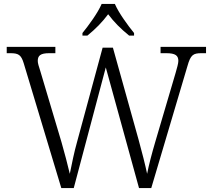

<svg xmlns="http://www.w3.org/2000/svg" viewBox="-20 -951 1075 971"><path d="M397 -784V-771H422C465 -806 497 -839 527 -879C557 -839 590 -806 633 -771H658V-784C627 -822 580 -886 561 -931H494C475 -886 428 -822 397 -784ZM100 -631 290 0H353L515 -610L683 0H745L928 -617C944 -674 957 -682 999 -682H1022V-714H792V-682H821C867 -682 882 -670 882 -643C882 -630 875 -607 868 -582L766 -236C748 -175 733 -118 724 -72C714 -120 699 -178 681 -244L551 -710H499L371 -238C354 -178 344 -125 333 -72C320 -125 309 -170 291 -232L184 -591C176 -616 171 -631 171 -643C171 -670 185 -682 229 -682H260V-714H14V-682H32C73 -682 87 -674 100 -631Z"/></svg>

Font: Noto Serif Telugu Light
Style: Regular
Weight: 300
Designer: Jelle Bosma - Monotype Design Team
Foundry: Monotype Imaging Inc.
Version: Version 2.005